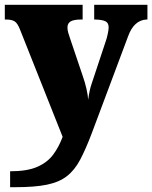

<svg xmlns="http://www.w3.org/2000/svg" viewBox="-23 -556 632 797"><path d="M19 155Q90 155 132 136.5Q174 118 198 85.5Q222 53 237 12L61 -431Q50 -460 37.5 -467.5Q25 -475 2 -475H-3V-536H320V-475H315Q283 -475 270 -467Q257 -459 257 -442Q257 -432 260 -421Q263 -410 267 -399L320 -242Q330 -214 336 -187Q342 -160 343 -142Q346 -164 349.5 -180Q353 -196 357 -207L417 -388Q420 -396 424 -414Q428 -432 428 -442Q428 -461 415 -467.5Q402 -474 373 -475H368V-536H589V-475H585Q533 -472 509 -406L358 -3Q333 63 310 106.5Q287 150 255 175Q223 200 172.5 210.5Q122 221 42 221H19Z"/></svg>

Font: Noto Serif Tamil Black
Style: Italic
Weight: 900
Italic angle: -12°
Designer: Indian Type Foundry, Tom Grace, and the Monotype Design Team
Foundry: Monotype Imaging Inc.
Version: Version 2.003; ttfautohint (v1.8.4.7-5d5b)